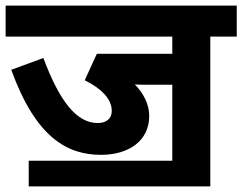

<svg xmlns="http://www.w3.org/2000/svg" viewBox="-20 -642 861 682"><path d="M82 -71V20H727V-512H821V-622H0V-512H592V-451H324L281 -357C341 -327 377 -290 377 -248C377 -220 357 -205 327 -205C251 -205 191 -284 134 -436L20 -394C107 -154 218 -92 339 -92C435 -92 510 -140 510 -230C510 -271 491 -309 459 -342C474 -341 492 -341 516 -341H592V-71Z"/></svg>

Font: Noto Sans
Style: Bold Italic
Weight: 700
Italic angle: -12°
Designer: Monotype Design Team
Foundry: Monotype Imaging Inc.
Version: Version 2.013